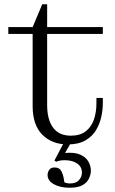

<svg xmlns="http://www.w3.org/2000/svg" viewBox="-20 -667 540 900"><path d="M297 10Q224 10 178.5 -35.5Q133 -81 133 -170V-508H19V-540H133L178 -647H201V-540H462V-508H201V-175Q201 -106 229 -68.5Q257 -31 312 -31Q356 -31 382.5 -52Q409 -73 420.5 -107.5Q432 -142 432 -182V-208H462V-182Q462 -154 455 -120.5Q448 -87 430.5 -57.5Q413 -28 380.5 -9Q348 10 297 10ZM306 213Q262 213 232.5 196.5Q203 180 203 153Q203 141 210.5 129.5Q218 118 236 118Q259 118 267.5 135Q276 152 278 165L282 188Q285 189 292 191Q299 193 308 193Q337 193 350.5 177Q364 161 364 142Q364 115 342 99.5Q320 84 283 84Q273 84 263 85.5Q253 87 244 91L235 86L276 8H309L285 50Q330 46 356.5 58Q383 70 394.5 90.5Q406 111 406 133Q406 150 397.5 169Q389 188 367.5 200.5Q346 213 306 213Z"/></svg>

Font: Xanh Mono
Style: Regular
Weight: 400
Monospace: yes
Designer: Lam Bao, Duy Dao
Foundry: Yellow Type Foundry
Version: Version 3.101; ttfautohint (v1.8.3)